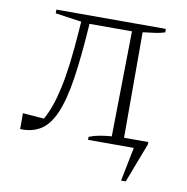

<svg xmlns="http://www.w3.org/2000/svg" viewBox="-76 -591 787 810"><g transform="rotate(10 317.5 -186.5)"><path d="M495 145 524 0H328V-13Q351 -22 374.5 -26Q398 -30 424 -32L431 -483H249Q240 -342 225.5 -247Q211 -152 187 -96Q163 -40 126.5 -16.5Q90 7 38 5V-63L129 -56Q159 -107 179 -198Q199 -289 210 -445L213 -486L101 -502V-518H570V-503Q551 -497 531 -494Q511 -491 476 -487V-35H580V-25L515 145Z"/></g></svg>

Font: Piazzolla SC ExtraLight
Style: Regular
Weight: 200
Designer: Juan Pablo del Peral
Foundry: Huerta Tipografica
Version: Version 1.330